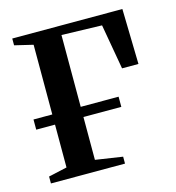

<svg xmlns="http://www.w3.org/2000/svg" viewBox="-83 -584 601 656"><g transform="rotate(-15 217.0 -256.0)"><path d="M18 0V-24.5L83.5 -39V-473L18.5 -488.5V-512.5H408L412.5 -317H354.5L326.5 -476.5L184 -480.5V-39L280 -24.5V0ZM17 -226.5H318V-190.5H17Z"/></g></svg>

Font: Merriweather 120pt
Style: Regular
Weight: 400
Version: Version 2.100